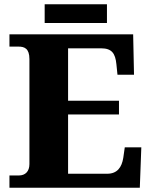

<svg xmlns="http://www.w3.org/2000/svg" viewBox="-20 -874 705 894"><path d="M188 -767H478V-854H188ZM24 0H631L638 -188H561L554 -139C547 -95 526 -65 479 -65H297V-341H534V-405H297V-649H451C500 -649 517 -626 522 -575L527 -526H604L600 -714H24V-657H66C93 -657 117 -649 117 -599V-110C117 -76 98 -57 68 -57H24Z"/></svg>

Font: Noto Serif Myanmar ExtraBold
Style: Regular
Weight: 800
Designer: Ben Mitchell and the Monotype Design Team
Foundry: Monotype Imaging Inc.
Version: Version 2.106